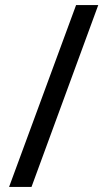

<svg xmlns="http://www.w3.org/2000/svg" viewBox="-20 -738 421 762"><path d="M370 -718H282L16 4H105Z"/></svg>

Font: Noto Sans Arabic UI XCn Md
Style: Regular
Weight: 500
Width: 2
Designer: Monotype Design Team, Nadine Chahine and Nizar Qandah
Foundry: Monotype Imaging Inc.
Version: Version 2.010